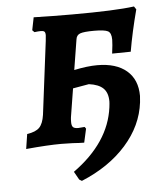

<svg xmlns="http://www.w3.org/2000/svg" viewBox="-49 -554 648 750"><g transform="rotate(-5 274.5 -179.5)"><path d="M497 -160Q497 -153 495 -135Q484 -44 417.5 31Q351 106 242 151L232 145L214 113Q356 11 374 -126Q376 -142 376 -149Q376 -183 358 -200.5Q340 -218 302 -223L239 -212L221 -100Q220 -93 220 -81Q220 -67 225.5 -61.5Q231 -56 246 -56L271 -58L276 -51L264 3Q247 3 219 1L174 0Q122 0 36 8L45 -50Q79 -55 93.5 -70Q108 -85 113 -119L149 -406L151 -428Q151 -439 147 -442.5Q143 -446 133 -446Q124 -446 108 -444L100 -452L110 -502Q188 -500 260 -500Q431 -500 504 -510L512 -498Q489 -411 476 -335L403 -334Q408 -372 408 -388Q408 -415 394.5 -422Q381 -429 341 -429Q300 -429 285.5 -423.5Q271 -418 269 -401L250 -283Q302 -294 341 -294Q415 -294 456 -259Q497 -224 497 -160Z"/></g></svg>

Font: Alegreya SC
Style: Bold Italic
Weight: 700
Italic angle: -7°
Designer: Juan Pablo del Peral
Foundry: Huerta Tipografica
Version: Version 2.007; ttfautohint (v1.6)